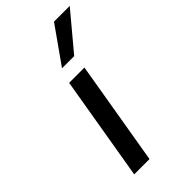

<svg xmlns="http://www.w3.org/2000/svg" viewBox="-243 -849 914 914"><g transform="rotate(-45 214.5 -392.0)"><path d="M168 -527H271L182 0H79ZM193 -600 323 -784H429L275 -600Z"/></g></svg>

Font: Be Vietnam Medium
Style: Italic
Weight: 500
Italic angle: -9.444°
Designer: Gabriel Lam
Foundry: TypeRant
Version: Version 3.000